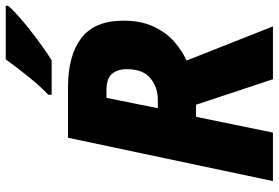

<svg xmlns="http://www.w3.org/2000/svg" viewBox="-171 -800 971 669"><g transform="rotate(-90 314.5 -465.5)"><path d="M18 0 169 -714H345Q456 -714 516.5 -667.5Q577 -621 577 -521Q577 -460 556.5 -416Q536 -372 504 -344Q472 -316 438 -301L557 0H373L284 -268H242L187 0ZM272 -401H300Q345 -401 376.5 -427Q408 -453 408 -509Q408 -542 391.5 -561Q375 -580 336 -580H308ZM319 -771V-783Q349 -811 383 -853.5Q417 -896 442 -931H629V-923Q618 -909 595.5 -889Q573 -869 544.5 -846.5Q516 -824 488 -804Q460 -784 439 -771Z"/></g></svg>

Font: Noto Sans Disp ExtBd
Style: Italic
Weight: 800
Italic angle: -12°
Designer: Monotype Design Team
Foundry: Monotype Imaging Inc.
Version: Version 2.000;GOOG;noto-source:20170915:90ef993387c0